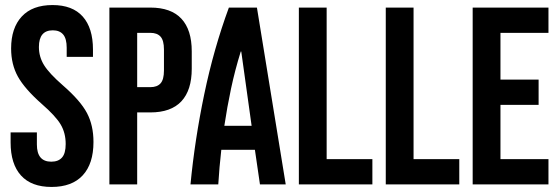

<svg xmlns="http://www.w3.org/2000/svg" viewBox="-20 -730 2213 760"><path d="M184 10Q104 10 63 -35.5Q22 -81 22 -166V-206H126V-158Q126 -90 183 -90Q211 -90 225.5 -106.5Q240 -123 240 -160Q240 -204 220 -237.5Q200 -271 146 -318Q78 -378 51 -426.5Q24 -475 24 -538Q24 -619 66 -664.5Q108 -710 188 -710Q267 -710 307.5 -664.5Q348 -619 348 -534V-505H244V-541Q244 -577 230 -593.5Q216 -610 189 -610Q134 -610 134 -544Q134 -505 154.5 -472Q175 -439 229 -392Q298 -332 324 -283Q350 -234 350 -168Q350 -82 307.5 -36Q265 10 184 10Z M413 -700H575Q657 -700 698 -656Q739 -612 739 -527V-458Q739 -373 698 -329Q657 -285 575 -285H523V0H413ZM575 -385Q602 -385 615.5 -400Q629 -415 629 -451V-534Q629 -570 615.5 -585Q602 -600 575 -600H523V-385Z M976 -232 935 -526H933Q910 -452 894.5 -379Q879 -306 868 -232ZM734 0Q751 -177 788.5 -357Q826 -537 886 -700H997L1111 0H1009L989 -137H856Q848 -67 844 0Z M1163 -700H1273V-100H1454V0H1163Z M1507 -700H1617V-100H1798V0H1507Z M1851 -700H2151V-600H1961V-415H2112V-315H1961V-100H2151V0H1851Z"/></svg>

Font: Booming Bebas 2
Style: Regular
Weight: 400
Designer: Ryoichi Tsunekawa
Foundry: Ryoichi Tsunekawa
Version: Version 2.000